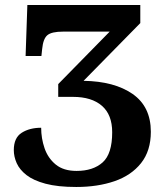

<svg xmlns="http://www.w3.org/2000/svg" viewBox="-20 -734 657 765"><path d="M284 11Q210 11 161.5 -2Q113 -15 85.5 -36.5Q58 -58 46.5 -84Q35 -110 35 -136Q35 -185 66.5 -205Q98 -225 144 -225Q144 -183 157.5 -143.5Q171 -104 202 -78.5Q233 -53 285 -53Q351 -53 389 -87Q427 -121 427 -207Q427 -277 386 -312.5Q345 -348 271 -348H212V-399L417 -608H231Q186 -608 169 -594Q152 -580 148 -539L145 -511H82L89 -714H539V-642L313 -412Q436 -410 508.5 -359.5Q581 -309 581 -209Q581 -133 542 -84Q503 -35 436 -12Q369 11 284 11Z"/></svg>

Font: Noto Serif
Style: Bold
Weight: 700
Designer: Monotype Design Team
Foundry: Monotype Imaging Inc.
Version: Version 2.014